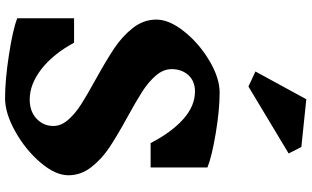

<svg xmlns="http://www.w3.org/2000/svg" viewBox="-250 -930 1201 740"><g transform="rotate(90 350.0 -559.5)"><path d="M286 -328Q212 -369 165.5 -400Q119 -431 87 -472Q55 -513 55 -562Q55 -612 101 -669.5Q147 -727 213.5 -766.5Q280 -806 336 -806Q403 -806 493 -791Q583 -776 625 -759V-540H531Q489 -621 438.5 -666Q388 -711 332 -711Q292 -711 269 -685.5Q246 -660 246 -621Q246 -589 270.5 -560.5Q295 -532 331.5 -508.5Q368 -485 430 -451Q503 -411 548 -381Q593 -351 624 -311Q655 -271 655 -223Q655 -173 606 -115.5Q557 -58 486.5 -18.5Q416 21 358 21Q288 21 190.5 6Q93 -9 50 -26V-245H144Q188 -164 246 -119Q304 -74 363 -74Q409 -74 437 -100.5Q465 -127 465 -165Q465 -195 441.5 -222Q418 -249 382 -272Q346 -295 286 -328ZM571 -1072 313 -917 255 -944 362 -1140 546 -1121Z"/></g></svg>

Font: Inknut Antiqua
Style: Bold
Weight: 700
Designer: Claus Eggers Sørensen
Foundry: Claus Eggers Sørensen
Version: Version 1.003; ttfautohint (v1.8.2) -l 8 -r 50 -G 200 -x 14 